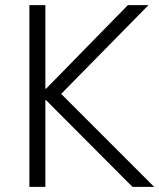

<svg xmlns="http://www.w3.org/2000/svg" viewBox="-20 -725 618 745"><path d="M94 0V-705H156V-381H159L476 -705H556L197 -340L199 -379L578 0H494L159 -336H156V0Z"/></svg>

Font: Nunito Sans 10pt SemiCondensed Light
Style: Regular
Weight: 300
Width: 4
Designer: Vernon Adams
Foundry: Vernon Adams
Version: Version 3.101;gftools[0.9.27]